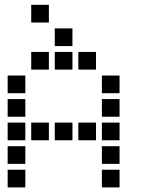

<svg xmlns="http://www.w3.org/2000/svg" viewBox="-20 -808 640 815"><path d="M113.5 -787.5Q112.5 -787.5 112.5 -787.5Q112.5 -787.5 112.5 -786.5V-713.5Q112.5 -712.5 112.5 -712.5Q112.5 -712.5 113.5 -712.5H186.5Q187.5 -712.5 187.5 -712.5Q187.5 -712.5 187.5 -713.5V-786.5Q187.5 -787.5 187.5 -787.5Q187.5 -787.5 186.5 -787.5ZM213.5 -687.5Q212.5 -687.5 212.5 -687.5Q212.5 -687.5 212.5 -686.5V-613.5Q212.5 -612.5 212.5 -612.5Q212.5 -612.5 213.5 -612.5H286.5Q287.5 -612.5 287.5 -612.5Q287.5 -612.5 287.5 -613.5V-686.5Q287.5 -687.5 287.5 -687.5Q287.5 -687.5 286.5 -687.5ZM113.5 -587.5Q112.5 -587.5 112.5 -587.5Q112.5 -587.5 112.5 -586.5V-513.5Q112.5 -512.5 112.5 -512.5Q112.5 -512.5 113.5 -512.5H186.5Q187.5 -512.5 187.5 -512.5Q187.5 -512.5 187.5 -513.5V-586.5Q187.5 -587.5 187.5 -587.5Q187.5 -587.5 186.5 -587.5ZM213.5 -587.5Q212.5 -587.5 212.5 -587.5Q212.5 -587.5 212.5 -586.5V-513.5Q212.5 -512.5 212.5 -512.5Q212.5 -512.5 213.5 -512.5H286.5Q287.5 -512.5 287.5 -512.5Q287.5 -512.5 287.5 -513.5V-586.5Q287.5 -587.5 287.5 -587.5Q287.5 -587.5 286.5 -587.5ZM313.5 -587.5Q312.5 -587.5 312.5 -587.5Q312.5 -587.5 312.5 -586.5V-513.5Q312.5 -512.5 312.5 -512.5Q312.5 -512.5 313.5 -512.5H386.5Q387.5 -512.5 387.5 -512.5Q387.5 -512.5 387.5 -513.5V-586.5Q387.5 -587.5 387.5 -587.5Q387.5 -587.5 386.5 -587.5ZM13.5 -487.5Q12.5 -487.5 12.5 -487.5Q12.5 -487.5 12.5 -486.5V-413.5Q12.5 -412.5 12.5 -412.5Q12.5 -412.5 13.5 -412.5H86.5Q87.5 -412.5 87.5 -412.5Q87.5 -412.5 87.5 -413.5V-486.5Q87.5 -487.5 87.5 -487.5Q87.5 -487.5 86.5 -487.5ZM413.5 -487.5Q412.5 -487.5 412.5 -487.5Q412.5 -487.5 412.5 -486.5V-413.5Q412.5 -412.5 412.5 -412.5Q412.5 -412.5 413.5 -412.5H486.5Q487.5 -412.5 487.5 -412.5Q487.5 -412.5 487.5 -413.5V-486.5Q487.5 -487.5 487.5 -487.5Q487.5 -487.5 486.5 -487.5ZM13.5 -387.5Q12.5 -387.5 12.5 -387.5Q12.5 -387.5 12.5 -386.5V-313.5Q12.5 -312.5 12.5 -312.5Q12.5 -312.5 13.5 -312.5H86.5Q87.5 -312.5 87.5 -312.5Q87.5 -312.5 87.5 -313.5V-386.5Q87.5 -387.5 87.5 -387.5Q87.5 -387.5 86.5 -387.5ZM413.5 -387.5Q412.5 -387.5 412.5 -387.5Q412.5 -387.5 412.5 -386.5V-313.5Q412.5 -312.5 412.5 -312.5Q412.5 -312.5 413.5 -312.5H486.5Q487.5 -312.5 487.5 -312.5Q487.5 -312.5 487.5 -313.5V-386.5Q487.5 -387.5 487.5 -387.5Q487.5 -387.5 486.5 -387.5ZM13.5 -287.5Q12.5 -287.5 12.5 -287.5Q12.5 -287.5 12.5 -286.5V-213.5Q12.5 -212.5 12.5 -212.5Q12.5 -212.5 13.5 -212.5H86.5Q87.5 -212.5 87.5 -212.5Q87.5 -212.5 87.5 -213.5V-286.5Q87.5 -287.5 87.5 -287.5Q87.5 -287.5 86.5 -287.5ZM113.5 -287.5Q112.5 -287.5 112.5 -287.5Q112.5 -287.5 112.5 -286.5V-213.5Q112.5 -212.5 112.5 -212.5Q112.5 -212.5 113.5 -212.5H186.5Q187.5 -212.5 187.5 -212.5Q187.5 -212.5 187.5 -213.5V-286.5Q187.5 -287.5 187.5 -287.5Q187.5 -287.5 186.5 -287.5ZM213.5 -287.5Q212.5 -287.5 212.5 -287.5Q212.5 -287.5 212.5 -286.5V-213.5Q212.5 -212.5 212.5 -212.5Q212.5 -212.5 213.5 -212.5H286.5Q287.5 -212.5 287.5 -212.5Q287.5 -212.5 287.5 -213.5V-286.5Q287.5 -287.5 287.5 -287.5Q287.5 -287.5 286.5 -287.5ZM313.5 -287.5Q312.5 -287.5 312.5 -287.5Q312.5 -287.5 312.5 -286.5V-213.5Q312.5 -212.5 312.5 -212.5Q312.5 -212.5 313.5 -212.5H386.5Q387.5 -212.5 387.5 -212.5Q387.5 -212.5 387.5 -213.5V-286.5Q387.5 -287.5 387.5 -287.5Q387.5 -287.5 386.5 -287.5ZM413.5 -287.5Q412.5 -287.5 412.5 -287.5Q412.5 -287.5 412.5 -286.5V-213.5Q412.5 -212.5 412.5 -212.5Q412.5 -212.5 413.5 -212.5H486.5Q487.5 -212.5 487.5 -212.5Q487.5 -212.5 487.5 -213.5V-286.5Q487.5 -287.5 487.5 -287.5Q487.5 -287.5 486.5 -287.5ZM13.5 -187.5Q12.5 -187.5 12.5 -187.5Q12.5 -187.5 12.5 -186.5V-113.5Q12.5 -112.5 12.5 -112.5Q12.5 -112.5 13.5 -112.5H86.5Q87.5 -112.5 87.5 -112.5Q87.5 -112.5 87.5 -113.5V-186.5Q87.5 -187.5 87.5 -187.5Q87.5 -187.5 86.5 -187.5ZM413.5 -187.5Q412.5 -187.5 412.5 -187.5Q412.5 -187.5 412.5 -186.5V-113.5Q412.5 -112.5 412.5 -112.5Q412.5 -112.5 413.5 -112.5H486.5Q487.5 -112.5 487.5 -112.5Q487.5 -112.5 487.5 -113.5V-186.5Q487.5 -187.5 487.5 -187.5Q487.5 -187.5 486.5 -187.5ZM13.5 -87.5Q12.5 -87.5 12.5 -87.5Q12.5 -87.5 12.5 -86.5V-13.5Q12.5 -12.5 12.5 -12.5Q12.5 -12.5 13.5 -12.5H86.5Q87.5 -12.5 87.5 -12.5Q87.5 -12.5 87.5 -13.5V-86.5Q87.5 -87.5 87.5 -87.5Q87.5 -87.5 86.5 -87.5ZM413.5 -87.5Q412.5 -87.5 412.5 -87.5Q412.5 -87.5 412.5 -86.5V-13.5Q412.5 -12.5 412.5 -12.5Q412.5 -12.5 413.5 -12.5H486.5Q487.5 -12.5 487.5 -12.5Q487.5 -12.5 487.5 -13.5V-86.5Q487.5 -87.5 487.5 -87.5Q487.5 -87.5 486.5 -87.5Z"/></svg>

Font: Doto Black
Style: Regular
Weight: 900
Monospace: yes
Version: Version 1.000